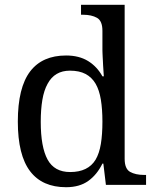

<svg xmlns="http://www.w3.org/2000/svg" viewBox="-20 -780 654 810"><path d="M321.8 -759.8H505.9V-109.9Q505.9 -67.9 528.8 -54.9Q551.8 -42 587.9 -42H596.2V0H426.8L416 -89.8H412.1Q389.2 -43 352.3 -16.6Q315.4 9.8 258.8 9.8Q158.7 9.8 107.4 -57.1Q55.2 -125 55.2 -267.1Q55.2 -410.6 107.4 -479Q158.7 -545.9 258.8 -545.9Q313.5 -545.9 351.6 -522.5Q389.6 -499 412.1 -458H418L415 -503.9Q414.6 -513.2 414.1 -522.5Q413.6 -531.7 413.1 -541Q412.6 -550.3 412.4 -556.9Q412.1 -563.5 412.1 -567.9V-649.9Q412.1 -691.9 389.2 -704.8Q366.2 -717.8 330.1 -717.8H321.8ZM275.9 -54.2Q351.6 -54.2 383.3 -106.4Q398.9 -132.8 405.5 -172.9Q412.1 -212.9 412.1 -267.1Q412.1 -319.3 405.5 -359.6Q398.9 -399.9 383.3 -426.8Q367.2 -454.1 340.8 -468Q314.5 -481.9 274.9 -481.9Q210.4 -481.9 180.7 -426.3Q165.5 -398.9 158.7 -358.6Q151.9 -318.4 151.9 -266.1Q151.9 -159.7 180.7 -106.9Q209.5 -54.2 275.9 -54.2Z"/></svg>

Font: Koh Santepheap
Style: Regular
Weight: 400
Designer: Danh Hong
Version: Version 2.002; ttfautohint (v1.8.3)